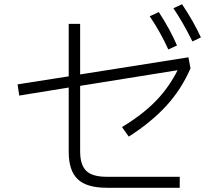

<svg xmlns="http://www.w3.org/2000/svg" viewBox="-20 -875 1040 908"><path d="M841 -855Q897 -771 930 -698L890 -679Q845 -770 800 -836ZM776 -641Q739 -723 688 -798L731 -818Q785 -735 817 -660ZM557 -274Q654 -333 716 -396.5Q778 -460 820 -543L359 -469V-159Q359 -95 388 -67Q417 -39 483 -39H830V13H485Q390 13 347.5 -27.5Q305 -68 305 -157V-461L71 -423L63 -476L305 -514V-762H359V-523L871 -604L881 -552Q837 -451 765.5 -373.5Q694 -296 589 -229Z"/></svg>

Font: IBM Plex Sans JP Light
Style: Regular
Weight: 300
Designer: Mike Abbink; Paul van der Laan; Pieter van Rosmalen; Wujin Sim; Yejin Wi; Jinhee Kim; Boomi Park; Yona Kim; Kichan Ma
Foundry: Sandoll Inc.
Version: Version 1.002